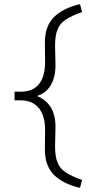

<svg xmlns="http://www.w3.org/2000/svg" viewBox="-20 -712 445 924"><path d="M365 192Q283 173 239.5 129.5Q196 86 196 7L197 -88Q197 -154 167.5 -191Q138 -228 83 -229H50V-271H85Q140 -272 168.5 -308.5Q197 -345 197 -412L196 -507Q196 -586 239.5 -629.5Q283 -673 365 -692L375 -654Q326 -637 297.5 -618.5Q269 -600 257 -570.5Q245 -541 245 -493L247 -398Q247 -340 224 -301.5Q201 -263 157 -250Q247 -215 247 -102L245 -7Q245 41 257 70.5Q269 100 297.5 118.5Q326 137 375 154Z"/></svg>

Font: Lexend ExtraLight
Style: Regular
Weight: 200
Designer: Bonnie Shaver-Troup, Thomas Jockin
Foundry: Lexend
Version: Version 1.007; ttfautohint (v1.8.3)